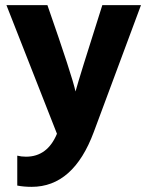

<svg xmlns="http://www.w3.org/2000/svg" viewBox="-20 -527 572 745"><path d="M103 198Q72 198 47 193V77Q63 81 81 81Q164 81 201 -8L5 -507H164Q261 -229 273 -172Q286 -221 377 -507H527L344 -15Q265 198 103 198Z"/></svg>

Font: Hind Vadodara
Style: Bold
Weight: 700
Designer: Hitesh Malaviya
Foundry: Indian Type Foundry
Version: Version 0.702;PS 1.0;hotconv 1.0.81;makeotf.lib2.5.63406